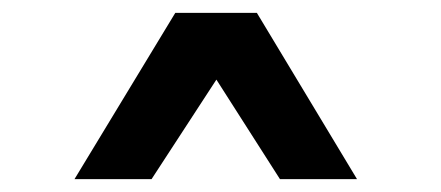

<svg xmlns="http://www.w3.org/2000/svg" viewBox="-20 -749 687 299"><path d="M96 -470 253 -729H380L536 -470H416L317 -625L216 -470Z"/></svg>

Font: Hubot Sans Condensed ExtraLight SemiBold
Style: Regular
Weight: 600
Version: Version 2.000